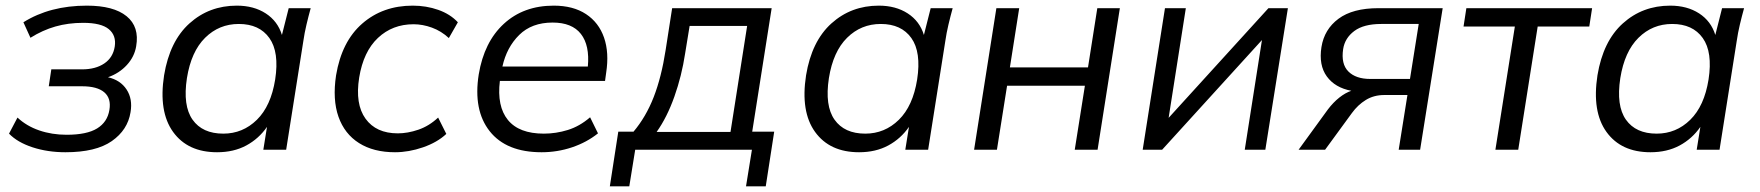

<svg xmlns="http://www.w3.org/2000/svg" viewBox="-20 -531 6242 681"><path d="M212 9Q149 9 95.5 -8.5Q42 -26 12 -57L42 -114Q74 -84 119 -68.5Q164 -53 216 -53Q288 -53 324.5 -75.5Q361 -98 368 -141Q375 -182 350 -203.5Q325 -225 271 -225H153L162 -285H271Q319 -285 350 -306Q381 -327 387 -366Q393 -405 366 -427.5Q339 -450 275 -450Q222 -450 176.5 -437Q131 -424 88 -397L63 -452Q157 -511 288 -511Q383 -511 429 -473.5Q475 -436 463 -367Q457 -330 430 -300.5Q403 -271 363 -257Q407 -247 429 -213.5Q451 -180 443 -133Q433 -70 376.5 -30.5Q320 9 212 9Z M750 9Q646 9 594 -63Q542 -135 562 -264Q582 -385 652 -448Q722 -511 820 -511Q880 -511 922.5 -483.5Q965 -456 980 -407L1004 -502H1082Q1074 -473 1067 -443.5Q1060 -414 1056 -386L995 0H914L927 -81Q898 -39 853.5 -15Q809 9 750 9ZM772 -57Q841 -57 891 -106Q941 -155 956 -249Q971 -346 935.5 -396Q900 -446 827 -446Q757 -446 707.5 -397Q658 -348 643 -254Q628 -156 663 -106.5Q698 -57 772 -57Z M1381 9Q1305 9 1253.5 -23.5Q1202 -56 1180.5 -117Q1159 -178 1172 -264Q1192 -384 1265 -447.5Q1338 -511 1444 -511Q1492 -511 1534.5 -496Q1577 -481 1604 -452L1572 -396Q1545 -421 1512 -433Q1479 -445 1447 -445Q1372 -445 1320.5 -396.5Q1269 -348 1254 -256Q1239 -162 1276.5 -110Q1314 -58 1391 -58Q1426 -58 1464 -71Q1502 -84 1534 -114L1563 -56Q1531 -26 1480.5 -8.5Q1430 9 1381 9Z M1901 9Q1776 9 1717 -65.5Q1658 -140 1678 -267Q1697 -382 1767 -446.5Q1837 -511 1944 -511Q2013 -511 2058.5 -481Q2104 -451 2122.5 -397.5Q2141 -344 2130 -273L2126 -244H1753Q1742 -154 1781.5 -105.5Q1821 -57 1909 -57Q1952 -57 1994 -70Q2036 -83 2073 -115L2101 -58Q2061 -26 2009 -8.5Q1957 9 1901 9ZM1940 -451Q1866 -451 1821.5 -407Q1777 -363 1762 -295H2065Q2072 -370 2040.5 -410.5Q2009 -451 1940 -451Z M2143 130 2173 -64H2227Q2271 -116 2298.5 -186.5Q2326 -257 2341 -354L2364 -502H2717L2648 -64H2726L2696 130H2626L2647 0H2233L2212 130ZM2309 -63H2571L2630 -439H2426L2410 -341Q2398 -262 2372 -188.5Q2346 -115 2309 -63Z M3027 9Q2923 9 2871 -63Q2819 -135 2839 -264Q2859 -385 2929 -448Q2999 -511 3097 -511Q3157 -511 3199.5 -483.5Q3242 -456 3257 -407L3281 -502H3359Q3351 -473 3344 -443.5Q3337 -414 3333 -386L3272 0H3191L3204 -81Q3175 -39 3130.5 -15Q3086 9 3027 9ZM3049 -57Q3118 -57 3168 -106Q3218 -155 3233 -249Q3248 -346 3212.5 -396Q3177 -446 3104 -446Q3034 -446 2984.5 -397Q2935 -348 2920 -254Q2905 -156 2940 -106.5Q2975 -57 3049 -57Z M3435 0 3514 -502H3595L3562 -292H3839L3872 -502H3952L3873 0H3792L3828 -227H3552L3516 0Z M4033 0 4112 -502H4186L4125 -113L4479 -502H4548L4468 0H4395L4456 -389L4102 0Z M4586 0 4690 -143Q4709 -168 4730.5 -185Q4752 -202 4773 -209Q4715 -220 4686 -260Q4657 -300 4667 -364Q4677 -427 4727.5 -464.5Q4778 -502 4869 -502H5097L5017 0H4941L4972 -194H4890Q4853 -194 4824.5 -176.5Q4796 -159 4775 -130L4680 0ZM4840 -251H4981L5012 -446H4879Q4817 -446 4783.5 -421Q4750 -396 4744 -357Q4736 -304 4762.5 -277.5Q4789 -251 4840 -251Z M5284 0 5353 -437H5171L5181 -502H5627L5617 -437H5434L5365 0Z M5834 9Q5730 9 5678 -63Q5626 -135 5646 -264Q5666 -385 5736 -448Q5806 -511 5904 -511Q5964 -511 6006.5 -483.5Q6049 -456 6064 -407L6088 -502H6166Q6158 -473 6151 -443.5Q6144 -414 6140 -386L6079 0H5998L6011 -81Q5982 -39 5937.5 -15Q5893 9 5834 9ZM5856 -57Q5925 -57 5975 -106Q6025 -155 6040 -249Q6055 -346 6019.5 -396Q5984 -446 5911 -446Q5841 -446 5791.5 -397Q5742 -348 5727 -254Q5712 -156 5747 -106.5Q5782 -57 5856 -57Z"/></svg>

Font: Mulish
Style: Italic
Weight: 400
Italic angle: -9°
Designer: Vernon Adams
Foundry: Vernon Adams
Version: Version 3.603; ttfautohint (v1.8.3)